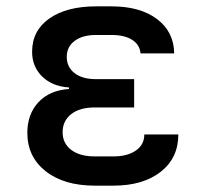

<svg xmlns="http://www.w3.org/2000/svg" viewBox="-20 -577 640 604"><path d="M337 7H278Q181 7 123.5 -38.5Q66 -84 66 -159Q66 -218 101 -255.5Q136 -293 197 -297V-302Q145 -305 113 -336Q81 -367 81 -414Q81 -481 135.5 -519Q190 -557 282 -557H331Q421 -557 474 -517Q527 -477 528 -409H422Q420 -436 396 -451.5Q372 -467 331 -467H282Q240 -467 215 -448.5Q190 -430 190 -398Q190 -366 214.5 -347Q239 -328 282 -328H402V-239H278Q231 -239 204 -218Q177 -197 177 -161Q177 -126 204 -105.5Q231 -85 278 -85H337Q381 -85 407.5 -103.5Q434 -122 434 -154H541Q541 -80 485.5 -36.5Q430 7 337 7Z"/></svg>

Font: JetBrains Mono NL SemiBold
Style: Regular
Weight: 600
Designer: Philipp Nurullin, Konstantin Bulenkov
Foundry: JetBrains
Version: Version 2.304; ttfautohint (v1.8.4.7-5d5b)